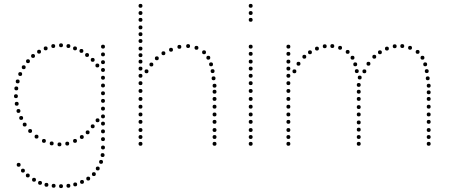

<svg xmlns="http://www.w3.org/2000/svg" viewBox="-20 -750 2317 988"><path d="M366 -35Q376 -35 376 -25Q376 -15 366 -15Q356 -15 356 -25Q356 -35 366 -35ZM326 -21Q336 -21 336 -11Q336 -1 326 -1Q316 -1 316 -11Q316 -21 326 -21ZM286 -17Q296 -17 296 -7Q296 3 286 3Q276 3 276 -7Q276 -17 286 -17ZM246 -22Q256 -22 256 -12Q256 -2 246 -2Q236 -2 236 -12Q236 -22 246 -22ZM206 -35Q216 -35 216 -25Q216 -15 206 -15Q196 -15 196 -25Q196 -35 206 -35ZM401 -55Q411 -55 411 -45Q411 -35 401 -35Q391 -35 391 -45Q391 -55 401 -55ZM168 -57Q178 -57 178 -47Q178 -37 168 -37Q158 -37 158 -47Q158 -57 168 -57ZM431 -79Q441 -79 441 -69Q441 -59 431 -59Q421 -59 421 -69Q421 -79 431 -79ZM135 -86Q145 -86 145 -76Q145 -66 135 -66Q125 -66 125 -76Q125 -86 135 -86ZM89 -153Q99 -153 99 -143Q99 -133 89 -133Q79 -133 79 -143Q79 -153 89 -153ZM75 -189Q85 -189 85 -179Q85 -169 75 -169Q65 -169 65 -179Q65 -189 75 -189ZM62 -265Q72 -265 72 -255Q72 -245 62 -245Q52 -245 52 -255Q52 -265 62 -265ZM64 -305Q74 -305 74 -295Q74 -285 64 -285Q54 -285 54 -295Q54 -305 64 -305ZM71 -341Q81 -341 81 -331Q81 -321 71 -321Q61 -321 61 -331Q61 -341 71 -341ZM84 -379Q94 -379 94 -369Q94 -359 84 -359Q74 -359 74 -369Q74 -379 84 -379ZM102 -414Q112 -414 112 -404Q112 -394 102 -394Q92 -394 92 -404Q92 -414 102 -414ZM457 -452Q467 -452 467 -442Q467 -432 457 -432Q447 -432 447 -442Q447 -452 457 -452ZM124 -445Q134 -445 134 -435Q134 -425 124 -425Q114 -425 114 -435Q114 -445 124 -445ZM399 -498Q409 -498 409 -488Q409 -478 399 -478Q389 -478 389 -488Q389 -498 399 -498ZM366 -511Q376 -511 376 -501Q376 -491 366 -491Q356 -491 356 -501Q356 -511 366 -511ZM215 -511Q225 -511 225 -501Q225 -491 215 -491Q205 -491 205 -501Q205 -511 215 -511ZM181 -494Q191 -494 191 -484Q191 -474 181 -474Q171 -474 171 -484Q171 -494 181 -494ZM510 -280Q520 -280 520 -270Q520 -260 510 -260Q500 -260 500 -270Q500 -280 510 -280ZM510 -320Q520 -320 520 -310Q520 -300 510 -300Q500 -300 500 -310Q500 -320 510 -320ZM510 -360Q520 -360 520 -350Q520 -340 510 -340Q500 -340 500 -350Q500 -360 510 -360ZM510 -400Q520 -400 520 -390Q520 -380 510 -380Q500 -380 500 -390Q500 -400 510 -400ZM510 -440Q520 -440 520 -430Q520 -420 510 -420Q500 -420 500 -430Q500 -440 510 -440ZM510 -480Q520 -480 520 -470Q520 -460 510 -460Q500 -460 500 -470Q500 -480 510 -480ZM510 -520Q520 -520 520 -510Q520 -500 510 -500Q500 -500 500 -510Q500 -520 510 -520ZM508 38Q518 38 518 48Q518 58 508 58Q498 58 498 48Q498 38 508 38ZM510 -1Q520 -1 520 9Q520 19 510 19Q500 19 500 9Q500 -1 510 -1ZM510 -44Q520 -44 520 -34Q520 -24 510 -24Q500 -24 500 -34Q500 -44 510 -44ZM510 -124Q520 -124 520 -114Q520 -104 510 -104Q500 -104 500 -114Q500 -124 510 -124ZM510 -161Q520 -161 520 -151Q520 -141 510 -141Q500 -141 500 -151Q500 -161 510 -161ZM510 -201Q520 -201 520 -191Q520 -181 510 -181Q500 -181 500 -191Q500 -201 510 -201ZM510 -241Q520 -241 520 -231Q520 -221 510 -221Q500 -221 500 -231Q500 -241 510 -241ZM434 159Q444 159 444 169Q444 179 434 179Q424 179 424 169Q424 159 434 159ZM463 136Q473 136 473 146Q473 156 463 156Q453 156 453 146Q453 136 463 136ZM483 107Q493 107 493 117Q493 127 483 127Q473 127 473 117Q473 107 483 107ZM500 73Q510 73 510 83Q510 93 500 93Q490 93 490 83Q490 73 500 73ZM510 -84Q520 -84 520 -74Q520 -64 510 -64Q500 -64 500 -74Q500 -84 510 -84ZM107 -119Q117 -119 117 -109Q117 -99 107 -99Q97 -99 97 -109Q97 -119 107 -119ZM66 -226Q76 -226 76 -216Q76 -206 66 -206Q56 -206 56 -216Q56 -226 66 -226ZM457 -110Q467 -110 467 -100Q467 -90 457 -90Q447 -90 447 -100Q447 -110 457 -110ZM482 -141Q492 -141 492 -131Q492 -121 482 -121Q472 -121 472 -131Q472 -141 482 -141ZM481 -423Q491 -423 491 -413Q491 -403 481 -403Q471 -403 471 -413Q471 -423 481 -423ZM294 -527Q304 -527 304 -517Q304 -507 294 -507Q284 -507 284 -517Q284 -527 294 -527ZM332 -523Q342 -523 342 -513Q342 -503 332 -503Q322 -503 322 -513Q322 -523 332 -523ZM428 -477Q438 -477 438 -467Q438 -457 428 -457Q418 -457 418 -467Q418 -477 428 -477ZM254 -523Q264 -523 264 -513Q264 -503 254 -503Q244 -503 244 -513Q244 -523 254 -523ZM150 -472Q160 -472 160 -462Q160 -452 150 -452Q140 -452 140 -462Q140 -472 150 -472ZM402 176Q412 176 412 186Q412 196 402 196Q392 196 392 186Q392 176 402 176ZM367 189Q377 189 377 199Q377 209 367 209Q357 209 357 199Q357 189 367 189ZM332 196Q342 196 342 206Q342 216 332 216Q322 216 322 206Q322 196 332 196ZM294 198Q304 198 304 208Q304 218 294 218Q284 218 284 208Q284 198 294 198ZM256 196Q266 196 266 206Q266 216 256 216Q246 216 246 206Q246 196 256 196ZM219 191Q229 191 229 201Q229 211 219 211Q209 211 209 201Q209 191 219 191ZM186 181Q196 181 196 191Q196 201 186 201Q176 201 176 191Q176 181 186 181ZM155 165Q165 165 165 175Q165 185 155 185Q145 185 145 175Q145 165 155 165ZM123 143Q133 143 133 153Q133 163 123 163Q113 163 113 153Q113 143 123 143ZM98 118Q108 118 108 128Q108 138 98 138Q88 138 88 128Q88 118 98 118ZM76 88Q86 88 86 98Q86 108 76 108Q66 108 66 98Q66 88 76 88Z M703 -231Q693 -231 693 -241Q693 -251 703 -251Q713 -251 713 -241Q713 -231 703 -231ZM703 -191Q693 -191 693 -201Q693 -211 703 -211Q713 -211 713 -201Q713 -191 703 -191ZM703 -151Q693 -151 693 -161Q693 -171 703 -171Q713 -171 713 -161Q713 -151 703 -151ZM703 -113Q693 -113 693 -123Q693 -133 703 -133Q713 -133 713 -123Q713 -113 703 -113ZM703 -71Q693 -71 693 -81Q693 -91 703 -91Q713 -91 713 -81Q713 -71 703 -71ZM703 -35Q693 -35 693 -45Q693 -55 703 -55Q713 -55 713 -45Q713 -35 703 -35ZM703 0Q693 0 693 -10Q693 -20 703 -20Q713 -20 713 -10Q713 0 703 0ZM703 -490Q693 -490 693 -500Q693 -510 703 -510Q713 -510 713 -500Q713 -490 703 -490ZM703 -387Q693 -387 693 -397Q693 -407 703 -407Q713 -407 713 -397Q713 -387 703 -387ZM703 -350Q693 -350 693 -360Q693 -370 703 -370Q713 -370 713 -360Q713 -350 703 -350ZM703 -312Q693 -312 693 -322Q693 -332 703 -332Q713 -332 713 -322Q713 -312 703 -312ZM703 -272Q693 -272 693 -282Q693 -292 703 -292Q713 -292 713 -282Q713 -272 703 -272ZM703 -423Q693 -423 693 -433Q693 -443 703 -443Q713 -443 713 -433Q713 -423 703 -423ZM703 -456Q693 -456 693 -466Q693 -476 703 -476Q713 -476 713 -466Q713 -456 703 -456ZM1084 -231Q1074 -231 1074 -241Q1074 -251 1084 -251Q1094 -251 1094 -241Q1094 -231 1084 -231ZM1084 -191Q1074 -191 1074 -201Q1074 -211 1084 -211Q1094 -211 1094 -201Q1094 -191 1084 -191ZM1084 -151Q1074 -151 1074 -161Q1074 -171 1084 -171Q1094 -171 1094 -161Q1094 -151 1084 -151ZM1084 -113Q1074 -113 1074 -123Q1074 -133 1084 -133Q1094 -133 1094 -123Q1094 -113 1084 -113ZM1084 -71Q1074 -71 1074 -81Q1074 -91 1084 -91Q1094 -91 1094 -81Q1094 -71 1084 -71ZM1084 -35Q1074 -35 1074 -45Q1074 -55 1084 -55Q1094 -55 1094 -45Q1094 -35 1084 -35ZM1084 0Q1074 0 1074 -10Q1074 -20 1084 -20Q1094 -20 1094 -10Q1094 0 1084 0ZM903 -499Q893 -499 893 -509Q893 -519 903 -519Q913 -519 913 -509Q913 -499 903 -499ZM948 -503Q938 -503 938 -513Q938 -523 948 -523Q958 -523 958 -513Q958 -503 948 -503ZM991 -494Q981 -494 981 -504Q981 -514 991 -514Q1001 -514 1001 -504Q1001 -494 991 -494ZM1030 -471Q1020 -471 1020 -481Q1020 -491 1030 -491Q1040 -491 1040 -481Q1040 -471 1030 -471ZM1052 -443Q1042 -443 1042 -453Q1042 -463 1052 -463Q1062 -463 1062 -453Q1062 -443 1052 -443ZM1074 -374Q1064 -374 1064 -384Q1064 -394 1074 -394Q1084 -394 1084 -384Q1084 -374 1074 -374ZM1079 -337Q1069 -337 1069 -347Q1069 -357 1079 -357Q1089 -357 1089 -347Q1089 -337 1079 -337ZM1066 -409Q1056 -409 1056 -419Q1056 -429 1066 -429Q1076 -429 1076 -419Q1076 -409 1066 -409ZM1084 -299Q1074 -299 1074 -309Q1074 -319 1084 -319Q1094 -319 1094 -309Q1094 -299 1084 -299ZM860 -484Q850 -484 850 -494Q850 -504 860 -504Q870 -504 870 -494Q870 -484 860 -484ZM1084 -268Q1074 -268 1074 -278Q1074 -288 1084 -288Q1094 -288 1094 -278Q1094 -268 1084 -268ZM821 -466Q811 -466 811 -476Q811 -486 821 -486Q831 -486 831 -476Q831 -466 821 -466ZM787 -440Q777 -440 777 -450Q777 -460 787 -460Q797 -460 797 -450Q797 -440 787 -440ZM759 -408Q749 -408 749 -418Q749 -428 759 -428Q769 -428 769 -418Q769 -408 759 -408ZM734 -373Q724 -373 724 -383Q724 -393 734 -393Q744 -393 744 -383Q744 -373 734 -373ZM703 -564Q693 -564 693 -574Q693 -584 703 -584Q713 -584 713 -574Q713 -564 703 -564ZM703 -529Q693 -529 693 -539Q693 -549 703 -549Q713 -549 713 -539Q713 -529 703 -529ZM703 -710Q693 -710 693 -720Q693 -730 703 -730Q713 -730 713 -720Q713 -710 703 -710ZM703 -673Q693 -673 693 -683Q693 -693 703 -693Q713 -693 713 -683Q713 -673 703 -673ZM703 -638Q693 -638 693 -648Q693 -658 703 -658Q713 -658 713 -648Q713 -638 703 -638ZM703 -599Q693 -599 693 -609Q693 -619 703 -619Q713 -619 713 -609Q713 -599 703 -599Z M1270 -231Q1260 -231 1260 -241Q1260 -251 1270 -251Q1280 -251 1280 -241Q1280 -231 1270 -231ZM1270 -191Q1260 -191 1260 -201Q1260 -211 1270 -211Q1280 -211 1280 -201Q1280 -191 1270 -191ZM1270 -151Q1260 -151 1260 -161Q1260 -171 1270 -171Q1280 -171 1280 -161Q1280 -151 1270 -151ZM1270 -113Q1260 -113 1260 -123Q1260 -133 1270 -133Q1280 -133 1280 -123Q1280 -113 1270 -113ZM1270 -71Q1260 -71 1260 -81Q1260 -91 1270 -91Q1280 -91 1280 -81Q1280 -71 1270 -71ZM1270 -35Q1260 -35 1260 -45Q1260 -55 1270 -55Q1280 -55 1280 -45Q1280 -35 1270 -35ZM1270 0Q1260 0 1260 -10Q1260 -20 1270 -20Q1280 -20 1280 -10Q1280 0 1270 0ZM1270 -500Q1260 -500 1260 -510Q1260 -520 1270 -520Q1280 -520 1280 -510Q1280 -500 1270 -500ZM1270 -387Q1260 -387 1260 -397Q1260 -407 1270 -407Q1280 -407 1280 -397Q1280 -387 1270 -387ZM1270 -350Q1260 -350 1260 -360Q1260 -370 1270 -370Q1280 -370 1280 -360Q1280 -350 1270 -350ZM1270 -312Q1260 -312 1260 -322Q1260 -332 1270 -332Q1280 -332 1280 -322Q1280 -312 1270 -312ZM1270 -272Q1260 -272 1260 -282Q1260 -292 1270 -292Q1280 -292 1280 -282Q1280 -272 1270 -272ZM1270 -423Q1260 -423 1260 -433Q1260 -443 1270 -443Q1280 -443 1280 -433Q1280 -423 1270 -423ZM1270 -463Q1260 -463 1260 -473Q1260 -483 1270 -483Q1280 -483 1280 -473Q1280 -463 1270 -463ZM1270 -710Q1260 -710 1260 -720Q1260 -730 1270 -730Q1280 -730 1280 -720Q1280 -710 1270 -710ZM1270 -638Q1260 -638 1260 -648Q1260 -658 1270 -658Q1280 -658 1280 -648Q1280 -638 1270 -638ZM1270 -673Q1260 -673 1260 -683Q1260 -693 1270 -693Q1280 -693 1280 -683Q1280 -673 1270 -673Z M1464 -231Q1454 -231 1454 -241Q1454 -251 1464 -251Q1474 -251 1474 -241Q1474 -231 1464 -231ZM1464 -191Q1454 -191 1454 -201Q1454 -211 1464 -211Q1474 -211 1474 -201Q1474 -191 1464 -191ZM1464 -151Q1454 -151 1454 -161Q1454 -171 1464 -171Q1474 -171 1474 -161Q1474 -151 1464 -151ZM1464 -113Q1454 -113 1454 -123Q1454 -133 1464 -133Q1474 -133 1474 -123Q1474 -113 1464 -113ZM1464 -71Q1454 -71 1454 -81Q1454 -91 1464 -91Q1474 -91 1474 -81Q1474 -71 1464 -71ZM1464 -35Q1454 -35 1454 -45Q1454 -55 1464 -55Q1474 -55 1474 -45Q1474 -35 1464 -35ZM1464 0Q1454 0 1454 -10Q1454 -20 1464 -20Q1474 -20 1474 -10Q1474 0 1464 0ZM1464 -500Q1454 -500 1454 -510Q1454 -520 1464 -520Q1474 -520 1474 -510Q1474 -500 1464 -500ZM1464 -387Q1454 -387 1454 -397Q1454 -407 1464 -407Q1474 -407 1474 -397Q1474 -387 1464 -387ZM1464 -350Q1454 -350 1454 -360Q1454 -370 1464 -370Q1474 -370 1474 -360Q1474 -350 1464 -350ZM1464 -312Q1454 -312 1454 -322Q1454 -332 1464 -332Q1474 -332 1474 -322Q1474 -312 1464 -312ZM1464 -272Q1454 -272 1454 -282Q1454 -292 1464 -292Q1474 -292 1474 -282Q1474 -272 1464 -272ZM1464 -423Q1454 -423 1454 -433Q1454 -443 1464 -443Q1474 -443 1474 -433Q1474 -423 1464 -423ZM1464 -463Q1454 -463 1454 -473Q1454 -483 1464 -483Q1474 -483 1474 -473Q1474 -463 1464 -463ZM1826 -231Q1816 -231 1816 -241Q1816 -251 1826 -251Q1836 -251 1836 -241Q1836 -231 1826 -231ZM1826 -189Q1816 -189 1816 -199Q1816 -209 1826 -209Q1836 -209 1836 -199Q1836 -189 1826 -189ZM1826 -151Q1816 -151 1816 -161Q1816 -171 1826 -171Q1836 -171 1836 -161Q1836 -151 1826 -151ZM1826 -110Q1816 -110 1816 -120Q1816 -130 1826 -130Q1836 -130 1836 -120Q1836 -110 1826 -110ZM1826 -73Q1816 -73 1816 -83Q1816 -93 1826 -93Q1836 -93 1836 -83Q1836 -73 1826 -73ZM1826 -35Q1816 -35 1816 -45Q1816 -55 1826 -55Q1836 -55 1836 -45Q1836 -35 1826 -35ZM1826 0Q1816 0 1816 -10Q1816 -20 1826 -20Q1836 -20 1836 -10Q1836 0 1826 0ZM1651 -502Q1641 -502 1641 -512Q1641 -522 1651 -522Q1661 -522 1661 -512Q1661 -502 1651 -502ZM1690 -503Q1680 -503 1680 -513Q1680 -523 1690 -523Q1700 -523 1700 -513Q1700 -503 1690 -503ZM1730 -494Q1720 -494 1720 -504Q1720 -514 1730 -514Q1740 -514 1740 -504Q1740 -494 1730 -494ZM1769 -473Q1759 -473 1759 -483Q1759 -493 1769 -493Q1779 -493 1779 -483Q1779 -473 1769 -473ZM1794 -443Q1784 -443 1784 -453Q1784 -463 1794 -463Q1804 -463 1804 -453Q1804 -443 1794 -443ZM1816 -374Q1806 -374 1806 -384Q1806 -394 1816 -394Q1826 -394 1826 -384Q1826 -374 1816 -374ZM1831 -341Q1821 -341 1821 -351Q1821 -361 1831 -361Q1841 -361 1841 -351Q1841 -341 1831 -341ZM1808 -409Q1798 -409 1798 -419Q1798 -429 1808 -429Q1818 -429 1818 -419Q1818 -409 1808 -409ZM1826 -303Q1816 -303 1816 -313Q1816 -323 1826 -323Q1836 -323 1836 -313Q1836 -303 1826 -303ZM1611 -490Q1601 -490 1601 -500Q1601 -510 1611 -510Q1621 -510 1621 -500Q1621 -490 1611 -490ZM1826 -268Q1816 -268 1816 -278Q1816 -288 1826 -288Q1836 -288 1836 -278Q1836 -268 1826 -268ZM1575 -471Q1565 -471 1565 -481Q1565 -491 1575 -491Q1585 -491 1585 -481Q1585 -471 1575 -471ZM1546 -448Q1536 -448 1536 -458Q1536 -468 1546 -468Q1556 -468 1556 -458Q1556 -448 1546 -448ZM1516 -412Q1506 -412 1506 -422Q1506 -432 1516 -432Q1526 -432 1526 -422Q1526 -412 1516 -412ZM1495 -373Q1485 -373 1485 -383Q1485 -393 1495 -393Q1505 -393 1505 -383Q1505 -373 1495 -373ZM2186 -231Q2176 -231 2176 -241Q2176 -251 2186 -251Q2196 -251 2196 -241Q2196 -231 2186 -231ZM2186 -191Q2176 -191 2176 -201Q2176 -211 2186 -211Q2196 -211 2196 -201Q2196 -191 2186 -191ZM2186 -151Q2176 -151 2176 -161Q2176 -171 2186 -171Q2196 -171 2196 -161Q2196 -151 2186 -151ZM2186 -113Q2176 -113 2176 -123Q2176 -133 2186 -133Q2196 -133 2196 -123Q2196 -113 2186 -113ZM2186 -71Q2176 -71 2176 -81Q2176 -91 2186 -91Q2196 -91 2196 -81Q2196 -71 2186 -71ZM2186 -35Q2176 -35 2176 -45Q2176 -55 2186 -55Q2196 -55 2196 -45Q2196 -35 2186 -35ZM2186 0Q2176 0 2176 -10Q2176 -20 2186 -20Q2196 -20 2196 -10Q2196 0 2186 0ZM2011 -502Q2001 -502 2001 -512Q2001 -522 2011 -522Q2021 -522 2021 -512Q2021 -502 2011 -502ZM2050 -503Q2040 -503 2040 -513Q2040 -523 2050 -523Q2060 -523 2060 -513Q2060 -503 2050 -503ZM2090 -494Q2080 -494 2080 -504Q2080 -514 2090 -514Q2100 -514 2100 -504Q2100 -494 2090 -494ZM2129 -473Q2119 -473 2119 -483Q2119 -493 2129 -493Q2139 -493 2139 -483Q2139 -473 2129 -473ZM2154 -443Q2144 -443 2144 -453Q2144 -463 2154 -463Q2164 -463 2164 -453Q2164 -443 2154 -443ZM2176 -374Q2166 -374 2166 -384Q2166 -394 2176 -394Q2186 -394 2186 -384Q2186 -374 2176 -374ZM2181 -337Q2171 -337 2171 -347Q2171 -357 2181 -357Q2191 -357 2191 -347Q2191 -337 2181 -337ZM2168 -409Q2158 -409 2158 -419Q2158 -429 2168 -429Q2178 -429 2178 -419Q2178 -409 2168 -409ZM2186 -299Q2176 -299 2176 -309Q2176 -319 2186 -319Q2196 -319 2196 -309Q2196 -299 2186 -299ZM1971 -490Q1961 -490 1961 -500Q1961 -510 1971 -510Q1981 -510 1981 -500Q1981 -490 1971 -490ZM2186 -265Q2176 -265 2176 -275Q2176 -285 2186 -285Q2196 -285 2196 -275Q2196 -265 2186 -265ZM1935 -471Q1925 -471 1925 -481Q1925 -491 1935 -491Q1945 -491 1945 -481Q1945 -471 1935 -471ZM1906 -448Q1896 -448 1896 -458Q1896 -468 1906 -468Q1916 -468 1916 -458Q1916 -448 1906 -448ZM1876 -412Q1866 -412 1866 -422Q1866 -432 1876 -432Q1886 -432 1886 -422Q1886 -412 1876 -412ZM1855 -373Q1845 -373 1845 -383Q1845 -393 1855 -393Q1865 -393 1865 -383Q1865 -373 1855 -373Z"/></svg>

Font: Raleway Dots
Style: Regular
Weight: 400
Designer: Matt McInerney, Pablo Impallari, Rodrigo Fuenzalida, Brenda Gallo
Foundry: Matt McInerney, Pablo Impallari, Rodrigo Fuenzalida, Brenda Gallo
Version: Version 1.000